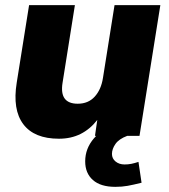

<svg xmlns="http://www.w3.org/2000/svg" viewBox="-20 -528 658 746"><path d="M209 11Q113 11 70.5 -45.5Q28 -102 45 -207L93 -508H271L223 -206Q210 -125 282 -125Q323 -125 348 -152.5Q373 -180 380 -225L425 -508H603L522 0H349L358 -62Q330 -26 293 -7.5Q256 11 209 11ZM428 198Q371 198 341 171.5Q311 145 311 99Q311 49 345 9.5Q379 -30 431 -48L474 0Q442 12 428.5 31.5Q415 51 415 70Q415 88 429 99.5Q443 111 464 111Q478 111 490.5 108.5Q503 106 518 101L530 182Q498 190 476 194Q454 198 428 198Z"/></svg>

Font: Mulish Black
Style: Italic
Weight: 900
Italic angle: -9°
Designer: Vernon Adams
Foundry: Vernon Adams
Version: Version 3.603; ttfautohint (v1.8.3)